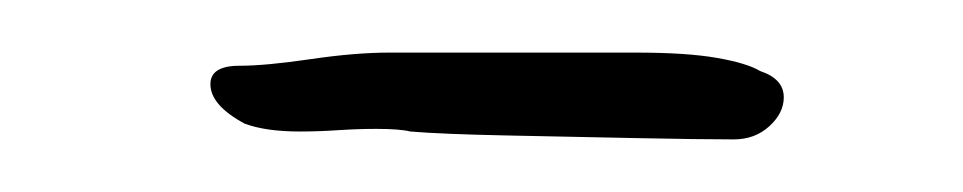

<svg xmlns="http://www.w3.org/2000/svg" viewBox="-20 -205 366 73"><path d="M269 -178Q278 -175 278 -168Q278 -162 272.5 -157Q267 -152 259 -152Q246 -152 221.5 -152.5Q197 -153 172.5 -153.5Q148 -154 136 -155Q132 -156 123 -156Q116 -156 108.5 -155.5Q101 -155 94 -155Q81 -155 73 -158Q60 -165 60 -173Q60 -180 71 -180Q81 -180 98 -182.5Q115 -185 128 -185H222Q241 -185 252.5 -183Q264 -181 269 -178Z"/></svg>

Font: Ingrid Darling
Style: Regular
Weight: 400
Designer: Robert E. Leuschke
Foundry: Robert E. Leuschke
Version: Version 1.010; ttfautohint (v1.8.3)